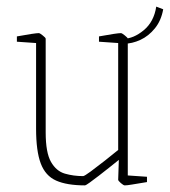

<svg xmlns="http://www.w3.org/2000/svg" viewBox="-20 -550 513 580"><path d="M237 10Q182 10 149.5 -4.5Q117 -19 103 -56.5Q89 -94 89 -161V-420L31 -424V-440Q58 -445 75 -447.5Q92 -450 98 -450Q100 -450 109 -443Q118 -436 118 -433V-150Q118 -89 134 -61Q150 -33 176 -25.5Q202 -18 231 -18Q235 -18 254 -32Q273 -46 296.5 -64.5Q320 -83 337 -97V-420L279 -424V-440Q306 -445 323 -447.5Q340 -450 346 -450Q348 -450 357 -443Q366 -436 366 -433V-20L424 -16V0Q393 5 378.5 7.5Q364 10 357 10Q353 10 345 3Q337 -4 337 -7L339 -67Q328 -58 311.5 -45Q295 -32 279 -19.5Q263 -7 251 1.5Q239 10 237 10ZM355 -418 353 -433Q383 -433 414 -458.5Q445 -484 452 -530L473 -522Q467 -488 448 -464.5Q429 -441 404 -429.5Q379 -418 355 -418Z"/></svg>

Font: Grenze Gotisch Thin
Style: Regular
Weight: 100
Designer: Renata Polastri
Foundry: Omnibus-Type
Version: Version 1.001